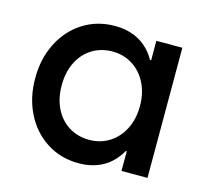

<svg xmlns="http://www.w3.org/2000/svg" viewBox="-83 -612 771 718"><g transform="rotate(15 302.5 -252.5)"><path d="M445.3 -252Q445.3 -301.8 425.8 -340.6Q406.2 -379.4 371.8 -401.1Q337.4 -422.9 293.9 -422.9Q249.5 -422.9 214.8 -401.1Q180.2 -379.4 161.1 -340.3Q142.1 -301.3 142.6 -252Q142.1 -202.6 161.1 -163.6Q180.2 -124.5 214.8 -102.8Q249.5 -81.1 293.9 -81.1Q337.4 -81.1 371.8 -102.8Q406.2 -124.5 425.8 -163.3Q445.3 -202.1 445.3 -252ZM441.4 0V-76.2H437.5Q412.6 -31.7 372.3 -9Q332 13.7 278.3 13.7Q209.5 13.7 155 -21Q100.6 -55.7 70.1 -116.5Q39.6 -177.2 40 -252Q39.6 -326.7 70.1 -387.5Q100.6 -448.2 155 -482.9Q209.5 -517.6 278.3 -517.6Q332 -517.6 372.1 -495.1Q412.1 -472.7 437 -428.7H441.4V-503.9H542V0Z"/></g></svg>

Font: Wanted Sans Medium
Style: Regular
Weight: 500
Designer: Original Design by Kil Hyung-jin and Kang Hanbin, Wanted Lab, Inc; Hangeul from Source Han Sans by Jang Soo-young and Ka
Foundry: Wanted Lab, Inc.
Version: Version 1.001